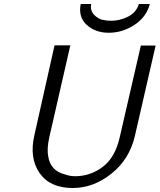

<svg xmlns="http://www.w3.org/2000/svg" viewBox="-20 -924 799 961"><path d="M384 -904H436Q431 -871 450.5 -850.5Q470 -830 492 -825Q514 -820 536 -820Q579 -820 620.5 -840.5Q662 -861 675 -904H730Q713 -839 653 -799.5Q593 -760 524 -760Q457 -760 414 -799.5Q371 -839 384 -904ZM152 -247 253 -697H332L227 -238Q214 -180 221 -143Q232 -69 305 -51Q329 -42 357 -42Q432 -42 494.5 -89Q557 -136 580 -240L685 -696H759L655 -243Q628 -127 538 -55Q448 17 344 17Q230 17 178 -58Q126 -133 152 -247Z"/></svg>

Font: Coval
Style: ExtraLight Italic
Weight: 200
Foundry: Context Ltd
Version: Version 001.000